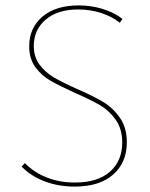

<svg xmlns="http://www.w3.org/2000/svg" viewBox="-20 -683 555 710"><path d="M256 -340Q199 -366 166 -385Q133 -404 110.5 -435Q88 -466 88 -512Q88 -580 137 -621.5Q186 -663 271 -663Q317 -663 359.5 -650Q402 -637 433 -613L423 -599Q394 -622 354 -635Q314 -648 269 -648Q193 -648 149 -610.5Q105 -573 105 -513Q105 -472 126.5 -443.5Q148 -415 179.5 -396.5Q211 -378 265 -354Q325 -328 361.5 -306Q398 -284 423.5 -247.5Q449 -211 449 -157Q449 -82 398.5 -37.5Q348 7 256 7Q197 7 146 -12Q95 -31 60 -67L72 -80Q106 -45 153.5 -26.5Q201 -8 257 -8Q341 -8 386.5 -48Q432 -88 432 -156Q432 -206 408 -240Q384 -274 349 -294.5Q314 -315 256 -340Z"/></svg>

Font: Ysabeau Infant Thin
Style: Regular
Weight: 200
Designer: Christian Thalmann (Catharsis Fonts)
Version: Version 0.003